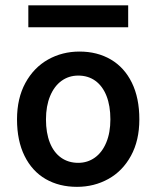

<svg xmlns="http://www.w3.org/2000/svg" viewBox="-20 -706 601 738"><path d="M285.6 -507.8Q354 -507.8 406 -477.3Q458 -446.8 486.8 -388.2Q515.6 -329.6 515.6 -247.1Q515.6 -166 483.4 -107.2Q451.2 -48.3 396.5 -18.1Q341.8 12.2 275.9 12.2Q207.5 12.2 155.5 -17.8Q103.5 -47.9 74.5 -106.4Q45.4 -165 45.4 -247.1Q45.4 -328.1 77.6 -387.2Q109.9 -446.3 164.6 -477.1Q219.2 -507.8 285.6 -507.8ZM280.8 -80.1Q316.4 -80.1 344.5 -100.1Q372.6 -120.1 388.4 -158Q404.3 -195.8 404.3 -247.1Q404.3 -299.3 389.4 -337.2Q374.5 -375 346.7 -395.3Q318.8 -415.5 280.8 -415.5Q244.6 -415.5 216.6 -395.3Q188.5 -375 172.6 -336.7Q156.7 -298.3 156.7 -247.1Q156.7 -195.3 171.6 -157.7Q186.5 -120.1 214.6 -100.1Q242.7 -80.1 280.8 -80.1ZM88.9 -685.5H472.7V-601.1H88.9Z"/></svg>

Font: Lesson One Medium
Style: Regular
Weight: 500
Designer: But Ko, Victor Gaultney, Annie Olsen, Julie Remington, Don Collingsworth, Eric Hays, Becca Hirsbrunner
Version: Version 1.100